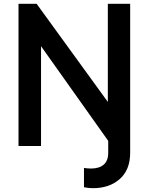

<svg xmlns="http://www.w3.org/2000/svg" viewBox="-20 -765 779 1006"><path d="M467 221Q553 221 607.5 173Q662 125 662 35V-745H545V-231L172 -745H77V0H195V-523L547 -27V35Q547 78 523 98Q499 118 458 118Q438 118 420 115V216Q428 218 442 219.5Q456 221 467 221Z"/></svg>

Font: Custom Plus Jakarta Sans SemiBold
Style: Regular
Weight: 600
Designer: Gumpita Rahayu & FullSphere
Foundry: Tokotype & FullSphere
Version: Version 1.001;hotconv 1.0.117;makeotfexe 2.5.65602